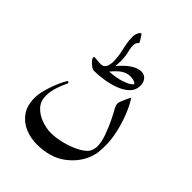

<svg xmlns="http://www.w3.org/2000/svg" viewBox="-243 -755 1068 1068"><g transform="rotate(45 291.5 -221.0)"><path d="M523.9 -67.4Q523.9 -39.1 521.7 -15.1Q519.5 8.8 510.3 34.2Q484.4 105 417.7 153.8Q351.1 202.6 247.1 202.6Q199.2 202.6 155.5 184.3Q111.8 166 84.2 127.4Q56.6 88.9 56.6 28.3Q56.6 -1 65.7 -34.9Q74.7 -68.8 86.9 -99.4Q99.1 -129.9 109.4 -149.2Q119.6 -168.5 121.6 -168.5Q130.9 -168.5 130.9 -160.2Q130.9 -158.2 121.3 -138.2Q111.8 -118.2 102.3 -87.6Q92.8 -57.1 92.8 -23.4Q92.8 19 119.1 46.9Q145.5 74.7 184.3 88.6Q223.1 102.5 259.8 102.5Q292.5 102.5 331.8 93.8Q371.1 85 407.5 69.6Q443.8 54.2 466.8 34.7Q483.9 20.5 489.5 2.4Q495.1 -15.6 495.1 -25.4Q495.1 -61 479.5 -104.5Q463.9 -147.9 445.3 -186Q431.2 -215.3 418 -238.5Q404.8 -261.7 404.8 -276.4Q404.8 -282.7 411.6 -300Q418.5 -317.4 426.3 -333.7Q434.1 -350.1 437 -352.5Q463.4 -311 482.9 -259.5Q502.4 -208 513.2 -157.5Q523.9 -106.9 523.9 -67.4ZM425.8 -437Q425.8 -400.4 400.6 -376Q375.5 -351.6 336.9 -337.6Q298.3 -323.7 257.6 -317.6Q216.8 -311.5 185.5 -311.5Q174.8 -311.5 161.4 -320.8Q147.9 -330.1 138.2 -341.8Q128.4 -353.5 128.4 -361.3Q128.4 -367.7 133.8 -367.7Q141.6 -367.7 155.3 -366Q168.9 -364.3 182.6 -364.3Q209.5 -364.3 218.3 -388.2Q222.2 -398.4 223.4 -408.7Q224.6 -418.9 224.6 -424.3Q224.6 -456.5 219 -483.4Q213.4 -510.3 207.5 -537.4Q201.7 -564.5 201.7 -597.2Q201.7 -614.3 209 -629.6Q216.3 -645 223.6 -645Q226.1 -645 233.2 -634Q240.2 -623 246.8 -611.6Q253.4 -600.1 252.9 -599.1Q247.6 -594.2 242.7 -587.2Q237.8 -580.1 237.8 -565.9Q237.8 -546.9 241.2 -533.4Q244.6 -520 248 -503.2Q251.5 -486.3 251.5 -457Q251.5 -447.8 251 -437Q250.5 -426.3 249.5 -414.6Q318.4 -495.6 373 -495.6Q398.4 -495.6 412.1 -478.3Q425.8 -460.9 425.8 -437ZM394.5 -416Q394.5 -423.3 379.6 -428.5Q364.7 -433.6 351.1 -433.6Q324.7 -433.6 301.3 -419.7Q277.8 -405.8 246.6 -368.2Q302.7 -372.6 335 -383.3Q367.2 -394 380.9 -404.1Q394.5 -414.1 394.5 -416Z"/></g></svg>

Font: Scheherazade New
Style: Regular
Weight: 400
Designer: SIL International
Foundry: SIL International
Version: Version 4.000